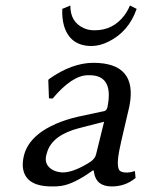

<svg xmlns="http://www.w3.org/2000/svg" viewBox="-20 -667 521 697"><path d="M235.4 -647Q234.9 -586.9 284.2 -564.9Q302.2 -556.6 324.2 -557.1Q390.6 -557.1 431.6 -611.3Q443.8 -627.9 451.7 -647L476.1 -634.8Q447.3 -552.2 374.5 -516.1Q342.3 -500 312.5 -500Q234.4 -500 212.4 -573.2Q204.6 -601.1 206.1 -634.8ZM357.9 -225.1 268.1 -202.1Q172.4 -177.7 151.9 -117.2Q149.4 -109.4 147.5 -102.1Q140.1 -67.4 171.9 -49.8Q188 -41.5 208.5 -41Q249 -41.5 309.1 -80.1Q325.2 -91.8 328.6 -106ZM320.3 -47.9H316.4Q248.5 1 202.6 7.8Q186.5 10.3 168 9.8Q70.8 9.8 63 -59.6Q61.5 -77.6 65.9 -98.1Q82 -173.3 183.6 -217.8Q220.2 -233.4 262.7 -243.2L360.4 -264.2Q367.2 -268.1 369.6 -275.9Q393.1 -387.2 314.5 -393.6Q307.1 -394 298.8 -394Q241.2 -393.1 170.9 -309.1L157.7 -310.1L155.3 -377L159.2 -380.9Q241.2 -438.5 318.4 -439Q479.5 -439 450.2 -284.2Q449.2 -279.8 448.7 -276.9Q447.8 -272.5 438 -231Q417.5 -144.5 414.1 -126Q401.4 -63.5 414.1 -47.9Q421.4 -40.5 441.9 -40.5Q454.6 -41 469.7 -45.9L472.2 -21Q435.5 9.8 385.7 9.8Q329.1 9.8 321.3 -41Q320.8 -44.9 320.3 -47.9Z"/></svg>

Font: Linux Biolinum Slanted O
Style: Slanted
Weight: 400
Designer: Philipp H. Poll
Foundry: Philipp H. Poll
Version: Version 1.0.4